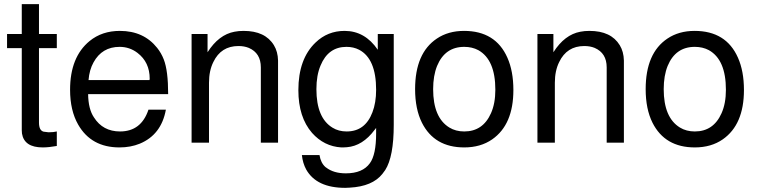

<svg xmlns="http://www.w3.org/2000/svg" viewBox="-20 -688 3654 926"><path d="M254 -524V-456H168V-97Q168 -59 190 -53L214 -50Q239 -50 254 -54V16Q215 23 186 23Q97 23 86 -44L85 -60V-456H14V-524H85V-668H168V-524Z M791 -234H405Q406 -162 433 -122Q476 -54 559 -54Q661 -54 696 -159H780Q758 -38 654 5Q610 23 556 23Q420 23 357 -87Q318 -155 318 -255Q318 -413 412 -490Q472 -539 558 -539Q673 -539 738 -457Q758 -432 770 -401Q791 -347 791 -234ZM407 -302H701L702 -308Q702 -388 643 -433Q605 -462 557 -462Q472 -462 431 -387Q411 -351 407 -302Z M904 -524H981V-436Q1035 -521 1111 -535Q1131 -539 1155 -539Q1259 -539 1301 -470Q1320 -439 1321 -396V0H1238V-363Q1238 -432 1180 -457Q1158 -466 1130 -466Q1046 -466 1009 -389Q988 -347 988 -289V0H904Z M1802 -524H1879V-86Q1879 68 1838 132L1824 151Q1776 211 1667 217Q1656 218 1645 218Q1507 218 1457 130Q1440 99 1436 60H1521Q1527 98 1550 118L1553 120Q1589 148 1648 148Q1729 148 1764 99Q1794 58 1794 -44V-71L1787 -62Q1729 16 1653 22Q1644 23 1635 23H1626Q1543 18 1485 -47Q1419 -123 1419 -253Q1419 -404 1502 -483Q1560 -539 1642 -539Q1740 -539 1802 -448ZM1651 -462Q1563 -462 1526 -372Q1506 -325 1506 -258Q1506 -119 1584 -72Q1613 -54 1652 -54Q1741 -54 1776 -146Q1794 -192 1794 -255Q1794 -405 1712 -448Q1685 -462 1651 -462Z M2218 -539Q2370 -539 2427 -410Q2456 -345 2456 -254Q2456 -87 2354 -16Q2298 23 2219 23Q2075 23 2015 -96Q1982 -162 1982 -258Q1982 -432 2087 -502Q2142 -539 2218 -539ZM2219 -462Q2126 -462 2088 -370Q2069 -323 2069 -258Q2069 -121 2147 -73Q2178 -54 2219 -54Q2309 -54 2348 -142Q2369 -189 2369 -255Q2369 -400 2287 -446Q2257 -462 2219 -462Z M2572 -524H2649V-436Q2703 -521 2779 -535Q2799 -539 2823 -539Q2927 -539 2969 -470Q2988 -439 2989 -396V0H2906V-363Q2906 -432 2848 -457Q2826 -466 2798 -466Q2714 -466 2677 -389Q2656 -347 2656 -289V0H2572Z M3330 -539Q3482 -539 3539 -410Q3568 -345 3568 -254Q3568 -87 3466 -16Q3410 23 3331 23Q3187 23 3127 -96Q3094 -162 3094 -258Q3094 -432 3199 -502Q3254 -539 3330 -539ZM3331 -462Q3238 -462 3200 -370Q3181 -323 3181 -258Q3181 -121 3259 -73Q3290 -54 3331 -54Q3421 -54 3460 -142Q3481 -189 3481 -255Q3481 -400 3399 -446Q3369 -462 3331 -462Z"/></svg>

Font: SolaimanLipi Normal
Style: Regular
Weight: 400
Designer: Solaiman Karim
Foundry: Ekushey
Version: Designed by Solaiman Karim | Developed Version 2.002 : Al Ma